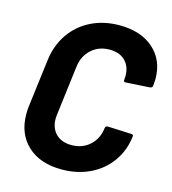

<svg xmlns="http://www.w3.org/2000/svg" viewBox="-107 -796 797 891"><g transform="rotate(15 291.5 -350.0)"><path d="M46 -198Q46 -222 48 -235L77 -466Q86 -538 124 -593Q162 -648 222.5 -678Q283 -708 358 -708Q462 -708 522.5 -654Q583 -600 583 -510Q583 -499 581 -477Q581 -468 568 -466L454 -459H452Q442 -459 444 -470Q445 -476 445 -488Q445 -533 418 -560Q391 -587 343 -587Q291 -587 255.5 -554.5Q220 -522 214 -470L184 -229Q183 -223 183 -212Q183 -167 210.5 -140Q238 -113 285 -113Q337 -113 372.5 -145Q408 -177 414 -229Q416 -240 427 -240L540 -235Q545 -235 548 -232.5Q551 -230 550 -225Q542 -156 504 -103Q466 -50 405.5 -21Q345 8 270 8Q166 8 106 -48Q46 -104 46 -198Z"/></g></svg>

Font: Barlow
Style: Bold Italic
Weight: 700
Italic angle: -7°
Designer: Jeremy Tribby
Foundry: Tribby Type
Version: Version 1.422